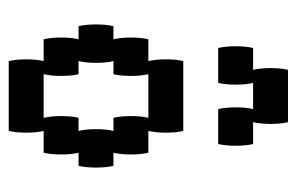

<svg xmlns="http://www.w3.org/2000/svg" viewBox="-140 -540 680 440"><g transform="rotate(90 200.0 -320.0)"><path d="M360 -160H330Q334 -144 334 -120Q334 -97 330 -80H280Q284 -64 284 -40Q284 -17 280 0H120Q116 -17 116 -40Q116 -64 120 -80H70Q66 -97 66 -120Q66 -144 70 -160H40Q36 -177 36 -200Q36 -224 40 -240H70Q66 -257 66 -280Q66 -304 70 -320H120Q116 -337 116 -360Q116 -384 120 -400H280Q284 -384 284 -360Q284 -337 280 -320H330Q334 -304 334 -280Q334 -257 330 -240H360Q364 -224 364 -200Q364 -177 360 -160ZM280 -160Q276 -177 276 -200Q276 -224 280 -240H250Q246 -257 246 -280Q246 -304 250 -320H150Q154 -304 154 -280Q154 -257 150 -240H120Q124 -224 124 -200Q124 -177 120 -160H150Q154 -144 154 -120Q154 -97 150 -80H250Q246 -97 246 -120Q246 -144 250 -160ZM314 -520Q314 -497 310 -480H230Q226 -497 226 -520Q226 -544 230 -560H170Q174 -544 174 -520Q174 -497 170 -480H90Q86 -497 86 -520Q86 -544 90 -560H140Q136 -577 136 -600Q136 -624 140 -640H260Q264 -624 264 -600Q264 -577 260 -560H310Q314 -544 314 -520Z"/></g></svg>

Font: VT323
Style: Regular
Weight: 400
Monospace: yes
Designer: Peter Hull
Version: Version 2.000